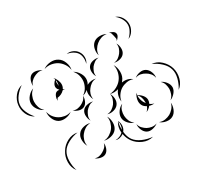

<svg xmlns="http://www.w3.org/2000/svg" viewBox="-251 -981 1339 1266"><g transform="rotate(-30 419.0 -348.5)"><path d="M757 -755Q782 -747 798 -722.5Q814 -698 814 -671Q815 -645 800 -620Q785 -595 760 -585Q780 -603 792.5 -626.5Q805 -650 804 -671Q804 -693 791 -716Q778 -739 757 -755ZM182 -690Q204 -707 236 -710Q268 -713 292 -698Q316 -684 327.5 -653.5Q339 -623 333 -596Q329 -624 314 -645Q299 -666 280 -678Q261 -690 235 -694.5Q209 -699 182 -690ZM61 -631Q58 -649 66 -671Q74 -693 90 -702Q107 -711 129.5 -706Q152 -701 166 -689Q148 -696 131.5 -692Q115 -688 102 -681Q88 -674 76 -661.5Q64 -649 61 -631ZM358 -703Q380 -708 403 -698Q426 -688 438 -669Q451 -649 451 -624.5Q451 -600 437 -582Q444 -603 442 -625.5Q440 -648 430 -663Q420 -678 400.5 -689Q381 -700 358 -703ZM537 -590Q529 -612 534.5 -639Q540 -666 558 -681Q576 -696 604 -696.5Q632 -697 652 -685Q629 -689 608.5 -681.5Q588 -674 574 -662Q559 -650 548 -631.5Q537 -613 537 -590ZM668 -685Q680 -684 694 -676Q708 -668 710 -656Q713 -645 704 -631.5Q695 -618 685 -611Q693 -621 691 -631Q689 -641 687 -651Q685 -660 682 -670Q679 -680 668 -685ZM-29 -451Q-61 -467 -76.5 -501.5Q-92 -536 -87 -571Q-83 -606 -59.5 -636Q-36 -666 -1 -674Q-31 -654 -52.5 -626Q-74 -598 -77 -570Q-81 -542 -67 -509.5Q-53 -477 -29 -451ZM46 -457Q23 -467 6 -490.5Q-11 -514 -10 -540Q-9 -565 10 -587Q29 -609 53 -617Q33 -601 24 -580Q15 -559 14 -538Q13 -518 20 -496Q27 -474 46 -457ZM153 -465Q152 -473 153 -482Q152 -482 150 -482L153 -483Q155 -495 160.5 -505Q166 -515 174 -520Q184 -525 197 -523Q198 -523 198 -524Q186 -535 184 -548Q182 -560 189.5 -573.5Q197 -587 208 -595Q206 -603 202 -609Q207 -605 212 -598Q214 -600 216 -601L213 -597Q224 -581 228 -561.5Q232 -542 225 -525Q223 -521 220 -516Q222 -514 224 -512Q228 -509 231 -507Q227 -507 224 -509Q220 -510 215 -509Q195 -487 162 -483Q155 -475 153 -465ZM676 -599Q687 -582 688 -558Q689 -534 677 -518Q665 -502 641.5 -496.5Q618 -491 599 -497Q619 -498 633.5 -508.5Q648 -519 658 -532Q668 -545 674 -562Q680 -579 676 -599ZM207 -551 208 -548Q210 -558 211 -568.5Q212 -579 209 -590Q205 -580 205.5 -570Q206 -560 207 -551ZM361 -358Q352 -373 349.5 -394Q347 -415 354 -432Q335 -416 313 -411Q336 -426 348 -447.5Q360 -469 363 -490Q366 -512 360 -536Q354 -560 336 -580Q360 -567 375.5 -540.5Q391 -514 387 -487Q385 -472 376 -458Q391 -466 409.5 -468.5Q428 -471 443 -466Q422 -465 406 -454Q390 -443 380 -429Q369 -416 363 -397.5Q357 -379 361 -358ZM453 -479Q442 -495 441 -518.5Q440 -542 451 -557Q463 -573 486 -578Q509 -583 528 -577Q508 -576 494 -565.5Q480 -555 470 -543Q461 -530 455 -514Q449 -498 453 -479ZM514 -251Q510 -272 515.5 -294Q521 -316 535 -333Q502 -323 473 -332Q503 -334 528 -348Q553 -362 567 -381Q582 -400 589 -427.5Q596 -455 589 -485Q605 -459 605 -424.5Q605 -390 586 -367Q583 -362 579 -358Q623 -366 656 -340Q631 -348 607 -343.5Q583 -339 565 -328Q547 -317 532.5 -297Q518 -277 514 -251ZM190 -360Q170 -344 141 -340Q112 -336 90 -348Q68 -361 57 -388.5Q46 -416 50 -441Q55 -416 69.5 -397.5Q84 -379 102 -369Q119 -359 142.5 -355Q166 -351 190 -360ZM313 -411Q315 -393 306 -372Q297 -351 280 -343Q263 -335 241.5 -341Q220 -347 206 -361Q223 -353 239.5 -355.5Q256 -358 270 -365Q283 -371 295.5 -382Q308 -393 313 -411ZM809 -366Q848 -364 878.5 -335.5Q909 -307 920 -270Q931 -232 920.5 -192Q910 -152 879 -129Q900 -161 909.5 -199Q919 -237 910 -267Q902 -297 873.5 -324Q845 -351 809 -366ZM674 -339Q690 -353 715 -357.5Q740 -362 758 -351Q776 -340 785 -316.5Q794 -293 790 -272Q786 -293 773.5 -307.5Q761 -322 746 -330Q732 -339 713 -343Q694 -347 674 -339ZM275 -244Q264 -261 262.5 -285Q261 -309 273 -325Q285 -341 309 -346Q333 -351 352 -345Q332 -344 317 -333.5Q302 -323 292 -311Q283 -298 276.5 -281Q270 -264 275 -244ZM473 -332Q485 -314 486 -289Q487 -264 474 -247Q461 -230 436.5 -224Q412 -218 391 -225Q413 -226 429 -237Q445 -248 455 -261Q465 -275 471.5 -293.5Q478 -312 473 -332ZM696 -132Q678 -129 658 -135Q643 -116 622 -108Q637 -121 644 -141Q625 -150 617 -165Q606 -184 610.5 -209Q615 -234 629 -251Q626 -243 625 -235Q643 -227 657.5 -209.5Q672 -192 672 -173Q672 -160 665 -146Q679 -135 696 -132ZM518 -88Q496 -94 477.5 -114.5Q459 -135 458 -159Q457 -182 473 -204.5Q489 -227 511 -236Q493 -220 487 -199.5Q481 -179 482 -160Q483 -141 491 -121.5Q499 -102 518 -88ZM173 -111Q161 -131 160 -159Q159 -187 174 -206Q188 -225 215 -231.5Q242 -238 265 -231Q241 -230 222.5 -218Q204 -206 193 -191Q181 -176 174.5 -155Q168 -134 173 -111ZM802 -234Q822 -226 837.5 -206Q853 -186 853 -164Q852 -143 835 -123.5Q818 -104 798 -97Q815 -111 821.5 -129.5Q828 -148 829 -165Q829 -182 823.5 -201Q818 -220 802 -234ZM637 -177Q642 -169 648 -162Q648 -167 648 -173Q648 -188 643 -204Q638 -220 625 -233Q623 -218 627 -203.5Q631 -189 637 -177ZM31 -8Q7 -39 7.5 -80.5Q8 -122 29 -155Q49 -189 86 -208Q123 -227 161 -219Q123 -214 88 -195.5Q53 -177 37 -150Q21 -124 20 -84.5Q19 -45 31 -8ZM382 -212Q395 -191 395.5 -161.5Q396 -132 381 -112Q366 -92 337.5 -85Q309 -78 285 -85Q310 -86 330 -98.5Q350 -111 362 -127Q374 -143 380.5 -165Q387 -187 382 -212ZM430 -151Q440 -134 439 -112Q438 -90 425 -74L424 -72Q428 -32 446 -7Q465 19 501.5 35Q538 51 578 54Q539 65 500 48Q461 31 438 -1Q419 -28 413 -62Q400 -52 383.5 -48.5Q367 -45 353 -50Q388 -51 411 -73Q409 -94 413.5 -114Q418 -134 430 -151Q422 -120 423 -88Q437 -116 430 -151ZM792 -82Q795 -59 784.5 -33Q774 -7 753 4Q733 15 705.5 10.5Q678 6 660 -10Q682 -1 703.5 -4.5Q725 -8 742 -17Q758 -26 772.5 -42.5Q787 -59 792 -82ZM642 -10Q626 3 601.5 8.5Q577 14 559 4Q541 -6 531.5 -29Q522 -52 525 -73Q529 -53 542.5 -39Q556 -25 570 -17Q585 -9 603.5 -6Q622 -3 642 -10ZM276 -72Q279 -54 271.5 -33Q264 -12 248 -3Q232 6 210 1.5Q188 -3 174 -15Q191 -9 207 -12.5Q223 -16 236 -24Q249 -31 260.5 -42.5Q272 -54 276 -72Z"/></g></svg>

Font: Rubik Puddles
Style: Regular
Weight: 400
Designer: Hubert and Fischer, NaN
Foundry: Hubert and Fischer, NaN
Version: Version 2.200